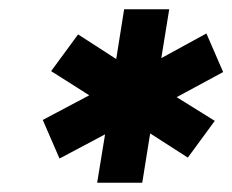

<svg xmlns="http://www.w3.org/2000/svg" viewBox="-20 -721 500 413"><path d="M189 -328 206 -432 108 -380 72 -463 172 -516 90 -568 148 -647 230 -594 247 -701H344L327 -596L424 -649L460 -566L360 -512L442 -461L384 -382L303 -434L286 -328Z"/></svg>

Font: MuseoModerno Thin Black
Style: Italic
Weight: 900
Italic angle: -9°
Version: Version 1.003